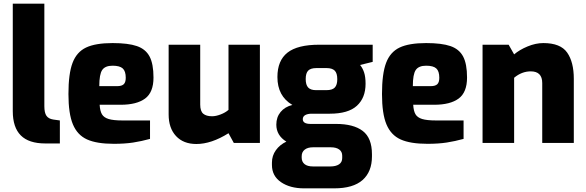

<svg xmlns="http://www.w3.org/2000/svg" viewBox="-20 -783 3212 1052"><path d="M50 -174V-763H223V-201Q223 -165 234.5 -148.5Q246 -132 272 -128L308 -123V3H228Q138 3 94 -41Q50 -85 50 -174Z M355 -268Q355 -379 377.5 -438.5Q400 -498 451.5 -522.5Q503 -547 597 -547Q682 -547 730 -530.5Q778 -514 799.5 -473.5Q821 -433 821 -358Q821 -277 775 -243Q729 -209 641 -209H526Q528 -175 538.5 -157Q549 -139 575 -131Q601 -123 651 -123H802V-22Q755 -9 709.5 -2Q664 5 604 5Q510 5 457 -19Q404 -43 379.5 -101.5Q355 -160 355 -268ZM622 -311Q647 -311 658 -321.5Q669 -332 669 -357Q669 -393 652.5 -408Q636 -423 597 -423Q556 -423 540 -399.5Q524 -376 524 -311Z M904 -156V-538H1077V-210Q1077 -174 1093.5 -160Q1110 -146 1142 -146Q1163 -146 1189 -156Q1215 -166 1232 -181V-538H1404V0H1261L1232 -53Q1138 6 1056 6Q985 6 944.5 -37.5Q904 -81 904 -156Z M2022 -444 1953 -427Q1967 -410 1975 -386Q1983 -362 1983 -324Q1983 -247 1935.5 -203.5Q1888 -160 1787 -160H1688Q1666 -160 1652.5 -152.5Q1639 -145 1639 -130Q1639 -104 1682 -104H1821Q1917 -104 1967.5 -65.5Q2018 -27 2018 62V74Q2018 158 1966.5 203.5Q1915 249 1811 249H1646Q1569 249 1519.5 215Q1470 181 1470 121V108Q1470 70 1491.5 40Q1513 10 1549 -7Q1494 -41 1494 -100Q1494 -141 1517.5 -169.5Q1541 -198 1582 -208Q1500 -256 1500 -361Q1500 -451 1555 -494.5Q1610 -538 1729 -538H2022ZM1828 -349Q1828 -382 1814 -396Q1800 -410 1769 -410H1714Q1682 -410 1668.5 -396Q1655 -382 1655 -350Q1655 -318 1668.5 -303.5Q1682 -289 1712 -289H1768Q1801 -289 1814.5 -303.5Q1828 -318 1828 -349ZM1695 24Q1666 24 1649.5 37Q1633 50 1633 73V81Q1633 103 1648.5 116Q1664 129 1695 129H1790Q1820 129 1837.5 117.5Q1855 106 1855 83V70Q1855 48 1838.5 36Q1822 24 1792 24Z M2073 -268Q2073 -379 2095.5 -438.5Q2118 -498 2169.5 -522.5Q2221 -547 2315 -547Q2400 -547 2448 -530.5Q2496 -514 2517.5 -473.5Q2539 -433 2539 -358Q2539 -277 2493 -243Q2447 -209 2359 -209H2244Q2246 -175 2256.5 -157Q2267 -139 2293 -131Q2319 -123 2369 -123H2520V-22Q2473 -9 2427.5 -2Q2382 5 2322 5Q2228 5 2175 -19Q2122 -43 2097.5 -101.5Q2073 -160 2073 -268ZM2340 -311Q2365 -311 2376 -321.5Q2387 -332 2387 -357Q2387 -393 2370.5 -408Q2354 -423 2315 -423Q2274 -423 2258 -399.5Q2242 -376 2242 -311Z M2624 -538H2767L2797 -485Q2826 -510 2870.5 -528.5Q2915 -547 2957 -547Q3051 -547 3087.5 -495Q3124 -443 3124 -351V0H2951V-328Q2951 -392 2888 -392Q2839 -392 2797 -357V0H2624Z"/></svg>

Font: Exo ExtraBold
Style: Regular
Weight: 800
Designer: Natanael Gama
Foundry: Natanael Gama
Version: Version 1.500